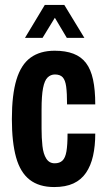

<svg xmlns="http://www.w3.org/2000/svg" viewBox="-20 -744 433 776"><path d="M199 12Q138 12 100 -17.5Q62 -47 45 -108Q28 -169 28 -263Q28 -361 46.5 -422Q65 -483 103.5 -511Q142 -539 201 -539Q245 -539 276.5 -527Q308 -515 327.5 -489.5Q347 -464 356 -422.5Q365 -381 365 -322H251Q251 -367 247.5 -393.5Q244 -420 233.5 -431.5Q223 -443 202 -443Q185 -443 172.5 -431Q160 -419 154 -388Q148 -357 148 -301V-224Q148 -186 151.5 -154Q155 -122 167 -103Q179 -84 201 -84Q221 -84 232.5 -95Q244 -106 248.5 -132Q253 -158 253 -204H365Q365 -154 356 -114Q347 -74 327.5 -45.5Q308 -17 276.5 -2.5Q245 12 199 12ZM81 -591 161 -724H240L321 -591H250L181 -707H223L152 -591Z"/></svg>

Font: Archivo ExtraCondensed
Style: Bold
Weight: 700
Width: 2
Designer: Hector Gatti
Foundry: Omnibus-Type
Version: Version 2.001